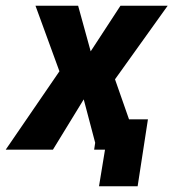

<svg xmlns="http://www.w3.org/2000/svg" viewBox="-53 -523 645 671"><path d="M293 128 314 0H276L292 -106H464L428 128ZM-33 0 174 -302 178 -210 71 -503H220L266 -336H259L368 -503H533L324 -211L331 -297L435 0H286L239 -178H241L132 0Z"/></svg>

Font: Nunito Sans 7pt Condensed ExtraBold
Style: Italic
Weight: 800
Width: 3
Italic angle: -9°
Designer: Vernon Adams
Foundry: Vernon Adams
Version: Version 3.101;gftools[0.9.27]